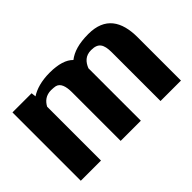

<svg xmlns="http://www.w3.org/2000/svg" viewBox="-92 -793 1049 1049"><g transform="rotate(-45 432.5 -269.0)"><path d="M46 0H202V-416C217 -444 241 -465 282 -465C288 -465 314 -463 314 -462C343 -455 354 -423 354 -375V0H510V-405C524 -440 547 -465 590 -465C644 -465 662 -440 662 -376V0H820V-334C820 -459 770 -538 642 -538C567 -538 519 -522 484 -495C457 -523 410 -538 343 -538C279 -538 231 -523 197 -501L194 -528H46Z"/></g></svg>

Font: Aerodynamic
Style: Bd
Weight: 500
Designer: Google
Version: Version 2.000980; 2014